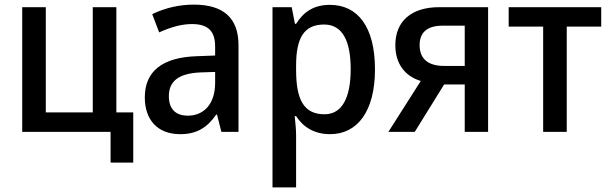

<svg xmlns="http://www.w3.org/2000/svg" viewBox="-20 -570 2632 830"><path d="M458 133H556V-84H483V-539H381V-84H178V-539H76V0H458Z M759 10C828 10 874 -16 915 -75H918L937 0H1011V-375C1011 -492 946 -550 818 -550C757 -550 697 -537 638 -509L668 -430C721 -454 767 -466 810 -466C879 -466 910 -436 910 -369V-330L830 -327C682 -322 606 -262 606 -149C606 -53 660 10 759 10ZM792 -70C740 -70 710 -98 710 -154C710 -219 752 -253 848 -257L910 -259V-212C910 -119 860 -70 792 -70Z M1158 240H1260V15C1260 -8 1257 -41 1254 -68H1260C1289 -23 1336 10 1407 10C1525 10 1601 -89 1601 -270C1601 -455 1526 -549 1406 -549C1335 -549 1291 -517 1260 -467H1255L1241 -539H1158ZM1383 -76C1292 -76 1260 -141 1260 -268V-287C1260 -407 1295 -464 1381 -464C1460 -464 1496 -394 1496 -271C1496 -148 1459 -76 1383 -76Z M1659 0H1773L1900 -205H1989V0H2090V-539H1879C1759 -539 1689 -479 1689 -375C1689 -296 1729 -241 1799 -220ZM1900 -285C1830 -285 1794 -316 1794 -375C1794 -431 1828 -459 1893 -459H1989V-285Z M2328 0H2430V-455H2579V-539H2179V-455H2328Z"/></svg>

Font: Noto Sans SemiCondensed Medium
Style: Regular
Weight: 500
Width: 4
Designer: Monotype Design Team
Foundry: Monotype Imaging Inc.
Version: Version 2.013